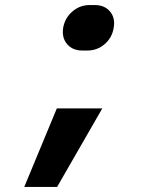

<svg xmlns="http://www.w3.org/2000/svg" viewBox="-20 -580 640 760"><path d="M306 -380Q267 -380 245.5 -405.5Q224 -431 230 -470Q237 -509 266.5 -534.5Q296 -560 335 -560H355Q394 -560 415.5 -534.5Q437 -509 430 -470Q424 -431 394.5 -405.5Q365 -380 326 -380ZM76 160 205 -151H385L206 160Z"/></svg>

Font: JetBrains Mono ExtraBold
Style: Italic
Weight: 800
Italic angle: -9°
Monospace: yes
Designer: Philipp Nurullin, Konstantin Bulenkov
Foundry: JetBrains
Version: Version 2.305; ttfautohint (v1.8.4.7-5d5b)